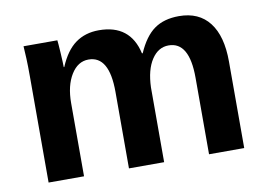

<svg xmlns="http://www.w3.org/2000/svg" viewBox="-63 -635 1015 732"><g transform="rotate(-10 444.5 -269.5)"><path d="M380.9 0V-296.4Q380.9 -435.5 300.8 -435.5Q259.3 -435.5 233.2 -393.1Q207 -350.6 207 -283.2V0H69.8V-410.2Q69.8 -452.6 68.6 -479.7Q67.4 -506.8 65.9 -528.3H196.8Q198.2 -519 200.7 -478.8Q203.1 -438.5 203.1 -423.3H205.1Q230.5 -483.9 268.3 -511.2Q306.2 -538.6 358.9 -538.6Q480 -538.6 505.9 -423.3H508.8Q535.6 -484.9 573.2 -511.7Q610.8 -538.6 668.9 -538.6Q746.1 -538.6 786.6 -486.1Q827.1 -433.6 827.1 -335.4V0H690.9V-296.4Q690.9 -435.5 610.8 -435.5Q570.8 -435.5 545.2 -396.7Q519.5 -357.9 517.1 -289.6V0Z"/></g></svg>

Font: TypoPRO Liberation Sans
Style: Bold
Weight: 700
Designer: Steve Matteson
Foundry: Ascender Corporation
Version: Version 2.00.1